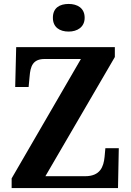

<svg xmlns="http://www.w3.org/2000/svg" viewBox="-20 -953 663 973"><path d="M328 -793C371 -793 409 -815 409 -863C409 -913 371 -933 328 -933C282 -933 248 -913 248 -863C248 -815 282 -793 328 -793ZM39 0H578L582 -202H514L510 -158C505 -108 488 -60 411 -60H210L562 -664V-714H62L57 -512H125L130 -565C134 -618 147 -654 206 -654H390L39 -49Z"/></svg>

Font: Noto Serif Bengali SemiCondensed
Style: Bold
Weight: 700
Width: 4
Designer: Juan Bruce, Universal Thirst, Indian Type Foundry and the Monotype Design Team.
Foundry: Monotype Imaging Inc.
Version: Version 2.003